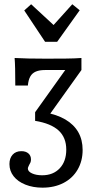

<svg xmlns="http://www.w3.org/2000/svg" viewBox="-20 -686 488 899"><path d="M24.2 82.3Q24.2 54.8 39.1 38.3Q54 21.8 79.8 21.8Q100.8 21.8 112.9 32.3Q125 42.7 125 60.5Q125 68.5 122.6 74.6Q120.2 80.6 116.1 87.1Q114.5 91.1 112.5 95.2Q110.5 99.2 110.5 103.2Q110.5 116.9 129.8 125.8Q149.2 134.7 177.4 134.7Q229 134.7 259.7 102Q290.3 69.4 290.3 14.5Q290.3 -41.9 254.4 -75Q218.5 -108.1 144.4 -120.2V-160.5L285.5 -358.1H190.3Q164.5 -358.1 147.6 -350.8Q130.6 -343.5 121.8 -327.8Q112.9 -312.1 110.5 -285.5H51.6Q51.6 -333.1 50.8 -364.9Q50 -396.8 48.4 -414.5Q103.2 -411.3 193.5 -411.3Q242.7 -411.3 286.3 -411.7Q329.8 -412.1 361.3 -414.5V-358.1L201.6 -134.7L188.7 -159.7Q246 -150 285.9 -126.6Q325.8 -103.2 346.4 -67.3Q366.9 -31.5 366.9 16.1Q366.9 67.7 343.5 108.1Q320.2 148.4 277.4 170.6Q234.7 192.7 179 192.7Q134.7 192.7 99.2 178.6Q63.7 164.5 44 139.5Q24.2 114.5 24.2 82.3ZM353.2 -637.9 247.6 -490.3H191.1L93.5 -637.1L125.8 -666.1L254.8 -546.8L200.8 -535.5L318.5 -666.1Z"/></svg>

Font: Playfair Micro SmCond SmLight
Style: Regular
Weight: 360
Width: 4
Designer: Claus Eggers Sørensen
Foundry: Claus Eggers Sørensen
Version: Version 2.100;Glyphs 3.2 (3219)